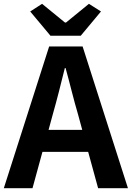

<svg xmlns="http://www.w3.org/2000/svg" viewBox="-24 -984 689 1004"><path d="M240 -797H398L504 -924L441 -964L321 -866H316L196 -964L134 -924ZM-4 0H146L198 -190H437L489 0H645L408 -741H233ZM230 -305 252 -386C274 -463 295 -547 315 -628H319C341 -549 361 -463 384 -386L406 -305Z"/></svg>

Font: Noto Sans Mono CJK HK
Style: Bold
Weight: 700
Designer: Ryoko NISHIZUKA 西塚涼子 (kana, bopomofo & ideographs); Paul D. Hunt (Latin, Greek & Cyrillic); Sandoll Communications 산돌커뮤니
Foundry: Adobe
Version: Version 2.004;hotconv 1.0.118;makeotfexe 2.5.65603